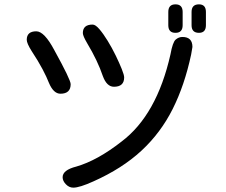

<svg xmlns="http://www.w3.org/2000/svg" viewBox="-20 -833 1040 883"><path d="M787 -682Q754 -682 754 -717V-778Q754 -813 787 -813Q820 -813 820 -778V-717Q820 -682 787 -682ZM895 -682Q861 -682 861 -717V-778Q861 -813 895 -813Q927 -813 927 -778V-717Q927 -682 895 -682ZM504 -434Q471 -434 453 -483Q429 -554 381 -634Q361 -668 361 -681Q361 -720 406 -720Q419 -720 437 -699Q455 -678 475 -645.5Q495 -613 512 -578Q529 -543 540 -515.5Q551 -488 551 -477Q551 -434 504 -434ZM258 -402Q226 -402 205 -452Q195 -478 175.5 -515Q156 -552 125 -599Q103 -634 103 -650Q103 -689 147 -689Q184 -689 230 -602Q305 -466 305 -446Q305 -402 258 -402ZM317 30Q298 30 283 14.5Q268 -1 268 -18Q268 -51 331 -67Q428 -95 539 -182Q701 -304 764 -583Q774 -639 788 -651Q802 -663 819 -663Q865 -663 865 -617L859 -582Q829 -441 774 -331.5Q719 -222 630.5 -140Q542 -58 410 1Q346 30 317 30Z"/></svg>

Font: Huninn
Style: Regular
Weight: 400
Designer: justfont
Foundry: justfont
Version: Version 1.003